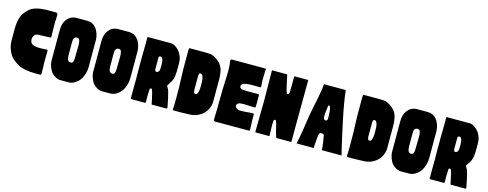

<svg xmlns="http://www.w3.org/2000/svg" viewBox="-25 -1254 4773 1879"><g transform="rotate(15 2361.0 -314.5)"><path d="M391 -248Q388 -100 392 -70V-10Q392 0 382 0H383H384H385H386H387H388H389H390H391H392H393H394H395H396H397H398H399H400H401H402H403H404H405H406H405H404H403H402H401H400H399H398H397H396H395H394H393H392H391H390H389H388H387H386H385H384H383H382H381H380H379H378H377H376H375H374H373H372H371H370H369H368H367H366H365H364H363H362H361H360H359H358H357H356H355H354H353H352H351H350H349H348H347H346H345H344H343H333Q275 0 231.5 -9Q188 -18 174.5 -25Q161 -32 139 -45Q88 -77 66 -111Q25 -176 25 -252V-373V-372Q25 -359 25 -355V-374Q25 -439 44 -494Q57 -532 105 -578Q158 -629 296 -629H301H307H312H318H324H330H336H343H350H358H367H376Q380 -629 386 -623.5Q392 -618 392 -614V-563Q390 -551 390 -547Q389 -530 389.5 -494.5Q390 -459 391 -423L392 -387Q392 -383 389 -380Q386 -377 382 -377Q376 -378 267 -373Q235 -372 223 -352.5Q211 -333 211 -314Q212 -286 225 -273Q244 -255 288 -252Q303 -251 320 -251Q337 -251 349 -252Q361 -253 371.5 -253.5Q382 -254 382 -254Q389 -254 391 -248Z M821 -469Q821 -448 821 -332Q821 -216 821 -194Q821 -145 798 -93Q781 -55 751 -32Q736 -21 727 -15.5Q718 -10 702.5 -5Q687 0 669 0H581Q556 -2 532 -16.5Q508 -31 492 -50Q479 -67 466.5 -100Q454 -133 454 -156Q454 -169 454 -307.5Q454 -446 454 -472Q454 -539 484 -578Q504 -604 522 -614Q540 -624 570 -629Q576 -629 594 -629Q612 -629 645 -629Q678 -629 692 -629Q746 -629 779 -589Q798 -567 809.5 -534Q821 -501 821 -469ZM601 -256Q601 -192 638 -192Q668 -192 668 -239Q668 -258 669 -292Q670 -326 670 -345Q670 -364 670 -389Q668 -416 662 -430Q656 -444 638 -444Q600 -444 601 -392Q601 -344 601 -256Z M1243 -469Q1243 -448 1243 -332Q1243 -216 1243 -194Q1243 -145 1220 -93Q1203 -55 1173 -32Q1158 -21 1149 -15.5Q1140 -10 1124.5 -5Q1109 0 1091 0H1003Q978 -2 954 -16.5Q930 -31 914 -50Q901 -67 888.5 -100Q876 -133 876 -156Q876 -169 876 -307.5Q876 -446 876 -472Q876 -539 906 -578Q926 -604 944 -614Q962 -624 992 -629Q998 -629 1016 -629Q1034 -629 1067 -629Q1100 -629 1114 -629Q1168 -629 1201 -589Q1220 -567 1231.5 -534Q1243 -501 1243 -469ZM1023 -256Q1023 -192 1060 -192Q1090 -192 1090 -239Q1090 -258 1091 -292Q1092 -326 1092 -345Q1092 -364 1092 -389Q1090 -416 1084 -430Q1078 -444 1060 -444Q1022 -444 1023 -392Q1023 -344 1023 -256Z M1635 -165Q1650 -114 1669 -11Q1669 -7 1667 -3.5Q1665 0 1662 0H1516Q1512 0 1510 -6Q1509 -9 1502 -45Q1495 -81 1487 -111Q1479 -141 1473 -148Q1469 -153 1461 -150Q1453 -147 1453 -140Q1448 -69 1451 -9Q1451 0 1445 0H1305Q1299 0 1299 -9V-93Q1300 -107 1300 -199Q1300 -291 1299 -303V-304V-428Q1302 -558 1301 -623Q1301 -629 1304 -629H1537Q1570 -629 1605 -598Q1633 -575 1650 -536Q1654 -528 1656.5 -520.5Q1659 -513 1660.5 -507Q1662 -501 1663 -492Q1664 -483 1664.5 -478Q1665 -473 1665.5 -461.5Q1666 -450 1666 -446Q1666 -442 1666 -428Q1666 -414 1666 -409Q1666 -324 1652 -290Q1648 -281 1641.5 -269.5Q1635 -258 1629 -249Q1623 -240 1618.5 -233Q1614 -226 1613.5 -225.5Q1613 -225 1613 -225Q1613 -225 1613 -224Q1611 -223 1610.5 -220.5Q1610 -218 1611 -215.5Q1612 -213 1613.5 -210Q1615 -207 1618 -202.5Q1621 -198 1623.5 -193Q1626 -188 1629.5 -180.5Q1633 -173 1635 -165ZM1504 -363Q1507 -399 1502 -435Q1498 -477 1473 -477Q1467 -477 1462 -473.5Q1457 -470 1457 -466Q1457 -462 1457 -456.5Q1457 -451 1457 -445.5Q1457 -440 1457 -433Q1456 -360 1457 -347Q1458 -322 1473 -321Q1485 -321 1494 -331Q1503 -341 1504 -363Z M2086 -184Q2086 -161 2079 -136.5Q2072 -112 2056 -87Q2040 -62 2017 -45Q1966 -6 1903 -3Q1893 -2 1855 -1.5Q1817 -1 1815 0H1733Q1729 0 1727 -3Q1725 -6 1725 -10Q1727 -26 1727.5 -113.5Q1728 -201 1727 -240Q1726 -254 1724 -318Q1722 -382 1721 -416V-588Q1721 -599 1722 -621Q1723 -629 1730 -629H1858H1859H1860H1861H1862H1863H1864H1865H1866H1867H1868H1869H1870H1879Q1919 -629 1938 -626.5Q1957 -624 1978.5 -613.5Q2000 -603 2028 -579Q2048 -562 2060.5 -539.5Q2073 -517 2078 -491Q2083 -465 2084.5 -449.5Q2086 -434 2086 -411Q2086 -406 2086 -404Q2086 -379 2086 -342Q2086 -305 2086 -246.5Q2086 -188 2086 -184ZM1927 -255Q1930 -271 1930 -307.5Q1930 -344 1928 -362Q1921 -418 1896 -418Q1886 -418 1882 -410Q1878 -402 1878 -380V-256Q1878 -241 1879 -233Q1880 -225 1884 -218Q1888 -211 1896 -211Q1910 -211 1916 -220Q1922 -229 1927 -255Z M2502 -166Q2502 -126 2502 -110L2506 -8Q2506 0 2498 0H2152Q2146 0 2142.5 -4Q2139 -8 2139 -14Q2142 -91 2144 -316Q2144 -345 2147.5 -408.5Q2151 -472 2150.5 -520.5Q2150 -569 2143 -614Q2142 -620 2146 -624.5Q2150 -629 2156 -629H2494Q2500 -629 2502 -623V-622Q2502 -621 2500 -598Q2499 -589 2497 -508L2502 -446Q2502 -438 2493 -438Q2402 -442 2352 -435Q2306 -428 2304 -401Q2302 -380 2328 -371Q2338 -368 2493 -369Q2502 -369 2502 -361V-278Q2502 -270 2501.5 -259Q2501 -248 2501 -242Q2501 -234 2493 -234Q2469 -234 2433.5 -236Q2398 -238 2387 -238Q2383 -238 2375 -237.5Q2367 -237 2361.5 -237Q2356 -237 2348 -236Q2340 -235 2334.5 -233Q2329 -231 2323.5 -227Q2318 -223 2315 -217Q2308 -205 2312.5 -195Q2317 -185 2326.5 -178.5Q2336 -172 2347 -169Q2354 -167 2374 -167Q2394 -167 2410.5 -168.5Q2427 -170 2452 -172Q2477 -174 2493 -174Q2502 -174 2502 -166Z M2928 -286Q2928 -255 2927.5 -180Q2927 -105 2927 -64.5Q2927 -24 2927 -3Q2927 0 2925 0H2775Q2773 0 2773 -2Q2765 -30 2758 -50Q2754 -63 2749 -86.5Q2744 -110 2738.5 -130.5Q2733 -151 2727 -162Q2722 -172 2712.5 -167Q2703 -162 2703 -149Q2702 -137 2702 -114.5Q2702 -92 2702.5 -76Q2703 -60 2704 -37.5Q2705 -15 2705 -3Q2705 0 2703 0H2563Q2561 0 2561 -3Q2561 -60 2563 -169.5Q2565 -279 2565 -332L2562 -627Q2562 -629 2564 -629H2715Q2716 -629 2717 -627Q2722 -608 2735.5 -542.5Q2749 -477 2759 -452Q2763 -439 2775 -444Q2784 -447 2786 -462Q2788 -492 2788 -626Q2788 -629 2790 -629H2928Q2930 -629 2930 -626Q2930 -625 2930 -624Q2930 -565 2929 -452Q2928 -339 2928 -286Z M3422 -55Q3430 -24 3436 0H3235Q3234 -22 3234 -27Q3229 -84 3221 -120Q3220 -125 3218.5 -136Q3217 -147 3215.5 -149.5Q3214 -152 3207.5 -155.5Q3201 -159 3189 -159Q3173 -160 3168 -147.5Q3163 -135 3160 -100Q3160 -97 3159 -84Q3158 -71 3157.5 -66.5Q3157 -62 3156 -51Q3155 -40 3154.5 -33Q3154 -26 3154 -17Q3154 -8 3154 0H2980Q2987 -32 2994.5 -72Q3002 -112 3006 -139Q3010 -166 3017.5 -214.5Q3025 -263 3028 -284Q3034 -324 3045.5 -378Q3057 -432 3067.5 -484Q3078 -536 3084 -578Q3087 -604 3089 -629H3310Q3321 -520 3356 -352Q3402 -135 3422 -55ZM3183 -432Q3182 -422 3179 -403Q3175 -371 3173.5 -356.5Q3172 -342 3172.5 -323.5Q3173 -305 3179.5 -298Q3186 -291 3198 -290Q3199 -290 3199 -290Q3201 -290 3203.5 -292.5Q3206 -295 3207 -296Q3215 -298 3215 -323.5Q3215 -349 3213 -367Q3210 -424 3197 -439Q3194 -443 3189 -441Q3184 -439 3183 -432Z M3849 -184Q3849 -161 3842 -136.5Q3835 -112 3819 -87Q3803 -62 3780 -45Q3729 -6 3666 -3Q3656 -2 3618 -1.5Q3580 -1 3578 0H3496Q3492 0 3490 -3Q3488 -6 3488 -10Q3490 -26 3490.5 -113.5Q3491 -201 3490 -240Q3489 -254 3487 -318Q3485 -382 3484 -416V-588Q3484 -599 3485 -621Q3486 -629 3493 -629H3621H3622H3623H3624H3625H3626H3627H3628H3629H3630H3631H3632H3633H3642Q3682 -629 3701 -626.5Q3720 -624 3741.5 -613.5Q3763 -603 3791 -579Q3811 -562 3823.5 -539.5Q3836 -517 3841 -491Q3846 -465 3847.5 -449.5Q3849 -434 3849 -411Q3849 -406 3849 -404Q3849 -379 3849 -342Q3849 -305 3849 -246.5Q3849 -188 3849 -184ZM3690 -255Q3693 -271 3693 -307.5Q3693 -344 3691 -362Q3684 -418 3659 -418Q3649 -418 3645 -410Q3641 -402 3641 -380V-256Q3641 -241 3642 -233Q3643 -225 3647 -218Q3651 -211 3659 -211Q3673 -211 3679 -220Q3685 -229 3690 -255Z M4271 -469Q4271 -448 4271 -332Q4271 -216 4271 -194Q4271 -145 4248 -93Q4231 -55 4201 -32Q4186 -21 4177 -15.5Q4168 -10 4152.5 -5Q4137 0 4119 0H4031Q4006 -2 3982 -16.5Q3958 -31 3942 -50Q3929 -67 3916.5 -100Q3904 -133 3904 -156Q3904 -169 3904 -307.5Q3904 -446 3904 -472Q3904 -539 3934 -578Q3954 -604 3972 -614Q3990 -624 4020 -629Q4026 -629 4044 -629Q4062 -629 4095 -629Q4128 -629 4142 -629Q4196 -629 4229 -589Q4248 -567 4259.5 -534Q4271 -501 4271 -469ZM4051 -256Q4051 -192 4088 -192Q4118 -192 4118 -239Q4118 -258 4119 -292Q4120 -326 4120 -345Q4120 -364 4120 -389Q4118 -416 4112 -430Q4106 -444 4088 -444Q4050 -444 4051 -392Q4051 -344 4051 -256Z M4663 -165Q4678 -114 4697 -11Q4697 -7 4695 -3.5Q4693 0 4690 0H4544Q4540 0 4538 -6Q4537 -9 4530 -45Q4523 -81 4515 -111Q4507 -141 4501 -148Q4497 -153 4489 -150Q4481 -147 4481 -140Q4476 -69 4479 -9Q4479 0 4473 0H4333Q4327 0 4327 -9V-93Q4328 -107 4328 -199Q4328 -291 4327 -303V-304V-428Q4330 -558 4329 -623Q4329 -629 4332 -629H4565Q4598 -629 4633 -598Q4661 -575 4678 -536Q4682 -528 4684.5 -520.5Q4687 -513 4688.5 -507Q4690 -501 4691 -492Q4692 -483 4692.5 -478Q4693 -473 4693.5 -461.5Q4694 -450 4694 -446Q4694 -442 4694 -428Q4694 -414 4694 -409Q4694 -324 4680 -290Q4676 -281 4669.5 -269.5Q4663 -258 4657 -249Q4651 -240 4646.5 -233Q4642 -226 4641.5 -225.5Q4641 -225 4641 -225Q4641 -225 4641 -224Q4639 -223 4638.5 -220.5Q4638 -218 4639 -215.5Q4640 -213 4641.5 -210Q4643 -207 4646 -202.5Q4649 -198 4651.5 -193Q4654 -188 4657.5 -180.5Q4661 -173 4663 -165ZM4532 -363Q4535 -399 4530 -435Q4526 -477 4501 -477Q4495 -477 4490 -473.5Q4485 -470 4485 -466Q4485 -462 4485 -456.5Q4485 -451 4485 -445.5Q4485 -440 4485 -433Q4484 -360 4485 -347Q4486 -322 4501 -321Q4513 -321 4522 -331Q4531 -341 4532 -363Z"/></g></svg>

Font: Cubao Free Narrow
Style: Narrow
Weight: 400
Width: 3
Designer: Aaron Amar
Version: Version 001.001